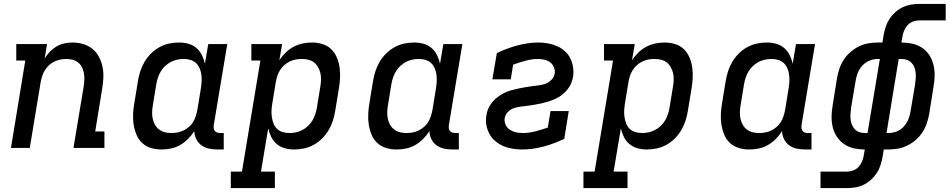

<svg xmlns="http://www.w3.org/2000/svg" viewBox="-20 -755 4847 980"><path d="M36 0 109 -446H63V-530H220L208 -456Q219 -475 234.5 -491Q250 -507 268.5 -518Q287 -529 308 -533.5Q329 -538 349 -538Q378 -538 405 -530Q432 -522 452.5 -505Q473 -488 485.5 -464Q498 -440 503.5 -412.5Q509 -385 507.5 -356.5Q506 -328 501 -299L466 -84H513V0H355L407 -313Q410 -330 410.5 -347Q411 -364 408.5 -380Q406 -396 399 -410.5Q392 -425 380 -435Q368 -445 352 -449.5Q336 -454 319 -454Q303 -454 288 -451Q273 -448 258 -441Q243 -434 230.5 -422.5Q218 -411 209.5 -397.5Q201 -384 196 -368.5Q191 -353 188 -338L132 0Z M804 8Q775 8 749.5 0Q724 -8 705 -26Q686 -44 676 -69Q666 -94 662 -120.5Q658 -147 659.5 -175Q661 -203 666 -231L684 -341Q688 -366 696 -391Q704 -416 717.5 -439Q731 -462 750.5 -481.5Q770 -501 793.5 -514Q817 -527 842.5 -532.5Q868 -538 894 -538Q919 -538 942 -531.5Q965 -525 982.5 -510Q1000 -495 1010.5 -474Q1021 -453 1026 -430L1043 -530H1140L1071 -116Q1070 -108 1071 -100Q1072 -92 1076.5 -86.5Q1081 -81 1088.5 -78.5Q1096 -76 1104 -76H1122V8H1090Q1068 8 1046.5 3.5Q1025 -1 1008 -13.5Q991 -26 981.5 -45.5Q972 -65 972 -86Q958 -64 939.5 -45.5Q921 -27 899 -14.5Q877 -2 852.5 3Q828 8 804 8ZM855 -76Q871 -76 886.5 -79Q902 -82 916.5 -89Q931 -96 944 -107Q957 -118 965.5 -132Q974 -146 979 -161.5Q984 -177 987 -192L1005 -302Q1008 -320 1009 -337.5Q1010 -355 1008 -372Q1006 -389 999.5 -405Q993 -421 981 -432.5Q969 -444 952.5 -449Q936 -454 918 -454Q901 -454 884.5 -450.5Q868 -447 852.5 -439Q837 -431 823.5 -418.5Q810 -406 801 -391Q792 -376 786.5 -360Q781 -344 778 -327L760 -217Q757 -200 756.5 -182.5Q756 -165 759.5 -149Q763 -133 771 -118.5Q779 -104 792 -94Q805 -84 821.5 -80Q838 -76 855 -76Z M1158 205V121H1215L1309 -446H1263V-530H1420L1406 -448Q1420 -469 1438.5 -487Q1457 -505 1479 -516.5Q1501 -528 1524.5 -533Q1548 -538 1572 -538Q1600 -538 1626 -530Q1652 -522 1670.5 -504Q1689 -486 1699.5 -461Q1710 -436 1713.5 -409.5Q1717 -383 1715.5 -355Q1714 -327 1709 -299L1691 -189Q1687 -164 1679 -139Q1671 -114 1657.5 -91Q1644 -68 1624.5 -48.5Q1605 -29 1581.5 -16Q1558 -3 1532.5 2.5Q1507 8 1482 8Q1457 8 1433.5 1.5Q1410 -5 1392.5 -20Q1375 -35 1364.5 -56Q1354 -77 1349 -100L1312 121H1383V205ZM1457 -76Q1474 -76 1490.5 -79.5Q1507 -83 1522.5 -91Q1538 -99 1551.5 -111.5Q1565 -124 1574 -139Q1583 -154 1588.5 -170Q1594 -186 1597 -203L1615 -313Q1618 -330 1618.5 -347.5Q1619 -365 1615.5 -381Q1612 -397 1604 -411.5Q1596 -426 1583.5 -436Q1571 -446 1554.5 -450Q1538 -454 1520 -454Q1504 -454 1488.5 -451Q1473 -448 1458.5 -441Q1444 -434 1431.5 -423Q1419 -412 1410 -398Q1401 -384 1396 -369Q1391 -354 1388 -338L1370 -228Q1367 -210 1366 -192.5Q1365 -175 1367.5 -158Q1370 -141 1376 -125Q1382 -109 1394 -97.5Q1406 -86 1422.5 -81Q1439 -76 1457 -76Z M2004 8Q1975 8 1949.5 0Q1924 -8 1905 -26Q1886 -44 1876 -69Q1866 -94 1862 -120.5Q1858 -147 1859.5 -175Q1861 -203 1866 -231L1884 -341Q1888 -366 1896 -391Q1904 -416 1917.5 -439Q1931 -462 1950.5 -481.5Q1970 -501 1993.5 -514Q2017 -527 2042.5 -532.5Q2068 -538 2094 -538Q2119 -538 2142 -531.5Q2165 -525 2182.5 -510Q2200 -495 2210.5 -474Q2221 -453 2226 -430L2243 -530H2340L2271 -116Q2270 -108 2271 -100Q2272 -92 2276.5 -86.5Q2281 -81 2288.5 -78.5Q2296 -76 2304 -76H2322V8H2290Q2268 8 2246.5 3.5Q2225 -1 2208 -13.5Q2191 -26 2181.5 -45.5Q2172 -65 2172 -86Q2158 -64 2139.5 -45.5Q2121 -27 2099 -14.5Q2077 -2 2052.5 3Q2028 8 2004 8ZM2055 -76Q2071 -76 2086.5 -79Q2102 -82 2116.5 -89Q2131 -96 2144 -107Q2157 -118 2165.5 -132Q2174 -146 2179 -161.5Q2184 -177 2187 -192L2205 -302Q2208 -320 2209 -337.5Q2210 -355 2208 -372Q2206 -389 2199.5 -405Q2193 -421 2181 -432.5Q2169 -444 2152.5 -449Q2136 -454 2118 -454Q2101 -454 2084.5 -450.5Q2068 -447 2052.5 -439Q2037 -431 2023.5 -418.5Q2010 -406 2001 -391Q1992 -376 1986.5 -360Q1981 -344 1978 -327L1960 -217Q1957 -200 1956.5 -182.5Q1956 -165 1959.5 -149Q1963 -133 1971 -118.5Q1979 -104 1992 -94Q2005 -84 2021.5 -80Q2038 -76 2055 -76Z M2646 8Q2621 8 2596 4Q2571 0 2549 -9.5Q2527 -19 2508.5 -34.5Q2490 -50 2478.5 -71Q2467 -92 2462.5 -117Q2458 -142 2463 -167Q2465 -185 2473 -202Q2481 -219 2492.5 -233.5Q2504 -248 2519.5 -259.5Q2535 -271 2551.5 -279.5Q2568 -288 2585.5 -293Q2603 -298 2621 -302Q2639 -306 2656.5 -309Q2674 -312 2691.5 -314.5Q2709 -317 2727 -319Q2745 -321 2762.5 -327Q2780 -333 2794 -347Q2808 -361 2811 -378Q2814 -395 2807.5 -411Q2801 -427 2788.5 -436.5Q2776 -446 2759.5 -450Q2743 -454 2726 -454Q2694 -454 2662 -445Q2630 -436 2599 -425L2587 -350H2493L2516 -484Q2541 -496 2567.5 -506Q2594 -516 2620.5 -523Q2647 -530 2674 -534Q2701 -538 2728 -538Q2753 -538 2777.5 -533.5Q2802 -529 2823.5 -519.5Q2845 -510 2862.5 -494.5Q2880 -479 2890.5 -458Q2901 -437 2905 -412.5Q2909 -388 2905 -363Q2902 -345 2894.5 -328Q2887 -311 2875 -296.5Q2863 -282 2848 -270.5Q2833 -259 2816 -251Q2799 -243 2781.5 -237.5Q2764 -232 2746.5 -228Q2729 -224 2711.5 -221Q2694 -218 2676 -215.5Q2658 -213 2640 -211Q2622 -209 2604.5 -203.5Q2587 -198 2573 -184Q2559 -170 2556 -152Q2554 -140 2557 -128.5Q2560 -117 2566.5 -108Q2573 -99 2582.5 -93Q2592 -87 2602.5 -83Q2613 -79 2625 -77.5Q2637 -76 2649 -76Q2680 -76 2712.5 -84.5Q2745 -93 2776 -104L2790 -188H2883L2860 -46Q2834 -34 2807.5 -24Q2781 -14 2754.5 -7Q2728 0 2700.5 4Q2673 8 2646 8Z M2958 205V121H3015L3109 -446H3063V-530H3220L3206 -448Q3220 -469 3238.5 -487Q3257 -505 3279 -516.5Q3301 -528 3324.5 -533Q3348 -538 3372 -538Q3400 -538 3426 -530Q3452 -522 3470.5 -504Q3489 -486 3499.5 -461Q3510 -436 3513.5 -409.5Q3517 -383 3515.5 -355Q3514 -327 3509 -299L3491 -189Q3487 -164 3479 -139Q3471 -114 3457.5 -91Q3444 -68 3424.5 -48.5Q3405 -29 3381.5 -16Q3358 -3 3332.5 2.5Q3307 8 3282 8Q3257 8 3233.5 1.5Q3210 -5 3192.5 -20Q3175 -35 3164.5 -56Q3154 -77 3149 -100L3112 121H3183V205ZM3257 -76Q3274 -76 3290.5 -79.5Q3307 -83 3322.5 -91Q3338 -99 3351.5 -111.5Q3365 -124 3374 -139Q3383 -154 3388.5 -170Q3394 -186 3397 -203L3415 -313Q3418 -330 3418.5 -347.5Q3419 -365 3415.5 -381Q3412 -397 3404 -411.5Q3396 -426 3383.5 -436Q3371 -446 3354.5 -450Q3338 -454 3320 -454Q3304 -454 3288.5 -451Q3273 -448 3258.5 -441Q3244 -434 3231.5 -423Q3219 -412 3210 -398Q3201 -384 3196 -369Q3191 -354 3188 -338L3170 -228Q3167 -210 3166 -192.5Q3165 -175 3167.5 -158Q3170 -141 3176 -125Q3182 -109 3194 -97.5Q3206 -86 3222.5 -81Q3239 -76 3257 -76Z M3804 8Q3775 8 3749.5 0Q3724 -8 3705 -26Q3686 -44 3676 -69Q3666 -94 3662 -120.5Q3658 -147 3659.5 -175Q3661 -203 3666 -231L3684 -341Q3688 -366 3696 -391Q3704 -416 3717.5 -439Q3731 -462 3750.5 -481.5Q3770 -501 3793.5 -514Q3817 -527 3842.5 -532.5Q3868 -538 3894 -538Q3919 -538 3942 -531.5Q3965 -525 3982.5 -510Q4000 -495 4010.5 -474Q4021 -453 4026 -430L4043 -530H4140L4071 -116Q4070 -108 4071 -100Q4072 -92 4076.5 -86.5Q4081 -81 4088.5 -78.5Q4096 -76 4104 -76H4122V8H4090Q4068 8 4046.5 3.5Q4025 -1 4008 -13.5Q3991 -26 3981.5 -45.5Q3972 -65 3972 -86Q3958 -64 3939.5 -45.5Q3921 -27 3899 -14.5Q3877 -2 3852.5 3Q3828 8 3804 8ZM3855 -76Q3871 -76 3886.5 -79Q3902 -82 3916.5 -89Q3931 -96 3944 -107Q3957 -118 3965.5 -132Q3974 -146 3979 -161.5Q3984 -177 3987 -192L4005 -302Q4008 -320 4009 -337.5Q4010 -355 4008 -372Q4006 -389 3999.5 -405Q3993 -421 3981 -432.5Q3969 -444 3952.5 -449Q3936 -454 3918 -454Q3901 -454 3884.5 -450.5Q3868 -447 3852.5 -439Q3837 -431 3823.5 -418.5Q3810 -406 3801 -391Q3792 -376 3786.5 -360Q3781 -344 3778 -327L3760 -217Q3757 -200 3756.5 -182.5Q3756 -165 3759.5 -149Q3763 -133 3771 -118.5Q3779 -104 3792 -94Q3805 -84 3821.5 -80Q3838 -76 3855 -76Z M4168 205V121H4303Q4319 121 4335 115Q4351 109 4362.5 96.5Q4374 84 4380.5 68Q4387 52 4389 37L4394 8Q4366 8 4338.5 2Q4311 -4 4289 -19Q4267 -34 4252 -56.5Q4237 -79 4230.5 -105.5Q4224 -132 4224.5 -160.5Q4225 -189 4230 -217L4252 -355Q4256 -379 4264 -403Q4272 -427 4286 -449Q4300 -471 4320 -488.5Q4340 -506 4363 -517.5Q4386 -529 4410.5 -533.5Q4435 -538 4460 -538H4484L4491 -580Q4495 -601 4502 -621.5Q4509 -642 4521.5 -660.5Q4534 -679 4551 -694Q4568 -709 4588.5 -718.5Q4609 -728 4630 -731.5Q4651 -735 4672 -735H4807V-651H4672Q4656 -651 4640 -645Q4624 -639 4612.5 -626.5Q4601 -614 4594.5 -598Q4588 -582 4586 -567L4581 -538Q4609 -538 4636.5 -532Q4664 -526 4686.5 -511Q4709 -496 4723.5 -473.5Q4738 -451 4744.5 -424.5Q4751 -398 4750.5 -369.5Q4750 -341 4745 -313L4723 -175Q4719 -151 4711 -127Q4703 -103 4689 -81Q4675 -59 4655 -41.5Q4635 -24 4612 -12.5Q4589 -1 4564.5 3.5Q4540 8 4515 8H4491L4484 50Q4480 71 4473 91.5Q4466 112 4453.5 130.5Q4441 149 4424 164Q4407 179 4387 188.5Q4367 198 4345.5 201.5Q4324 205 4303 205ZM4394 -76H4408L4471 -454H4460Q4439 -454 4418 -445.5Q4397 -437 4381.5 -420Q4366 -403 4358 -382.5Q4350 -362 4347 -341L4324 -204Q4322 -189 4321 -174Q4320 -159 4321.5 -145Q4323 -131 4328.5 -118Q4334 -105 4343.5 -95Q4353 -85 4366.5 -80.5Q4380 -76 4394 -76ZM4505 -76H4515Q4537 -76 4558 -84.5Q4579 -93 4594 -110Q4609 -127 4617 -147.5Q4625 -168 4628 -189L4651 -326Q4653 -341 4654 -356Q4655 -371 4653.5 -385Q4652 -399 4647 -412Q4642 -425 4632 -435Q4622 -445 4608.5 -449.5Q4595 -454 4581 -454H4567Z"/></svg>

Font: Iosevka Curly Slab MdEx
Style: Italic
Weight: 500
Width: 7
Italic angle: -9°
Monospace: yes
Designer: Belleve Invis
Foundry: Belleve Invis
Version: Version 11.0.0; ttfautohint (v1.8.3)